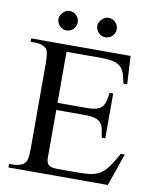

<svg xmlns="http://www.w3.org/2000/svg" viewBox="-93 -937 822 1008"><g transform="rotate(10 317.5 -432.5)"><path d="M456.1 -813Q456.1 -823.2 451.9 -832.8Q447.8 -842.3 440.7 -849.6Q433.6 -856.9 424.1 -861.1Q414.6 -865.2 403.8 -865.2Q394 -865.2 384.8 -860.6Q375.5 -856 368.2 -848.6Q360.8 -841.3 356.4 -832Q352.1 -822.8 352.1 -813Q352.1 -802.7 356.2 -793.5Q360.4 -784.2 367.4 -777.1Q374.5 -770 384 -765.6Q393.6 -761.2 403.8 -761.2Q414.6 -761.2 424.1 -765.4Q433.6 -769.5 440.7 -776.6Q447.8 -783.7 451.9 -793.2Q456.1 -802.7 456.1 -813ZM248 -813Q248 -823.2 243.9 -832.8Q239.7 -842.3 232.7 -849.6Q225.6 -856.9 216.1 -861.1Q206.5 -865.2 195.8 -865.2Q186 -865.2 177 -860.6Q168 -856 160.9 -848.6Q153.8 -841.3 149.4 -832Q145 -822.8 145 -813Q145 -802.7 149.2 -793.5Q153.3 -784.2 160.4 -777.1Q167.5 -770 176.5 -765.6Q185.5 -761.2 195.8 -761.2Q206.5 -761.2 216.1 -765.4Q225.6 -769.5 232.7 -776.6Q239.7 -783.7 243.9 -793.2Q248 -802.7 248 -813ZM611.8 -172.9H590.8Q566.9 -130.4 548.6 -104Q530.3 -77.6 509.3 -62.7Q488.3 -47.9 460.9 -42.5Q433.6 -37.1 391.1 -37.1H274.9Q250.5 -37.1 238.3 -43Q226.1 -48.8 221.4 -59.1Q216.8 -69.3 216.8 -83Q216.8 -97.2 216.8 -113.8V-340.8H368.2Q402.8 -340.8 422.9 -335Q442.9 -329.1 453.6 -316.9Q464.4 -304.7 468.8 -285.2Q473.1 -265.6 477.1 -238.8H496.1V-478H477.1Q473.1 -451.7 468.8 -433.1Q464.4 -414.6 453.9 -402.3Q443.4 -390.1 423.3 -384.5Q403.3 -378.9 368.2 -378.9H216.8V-650.9H407.2Q437.5 -650.9 458.3 -646.7Q479 -642.6 492.4 -634.8Q505.9 -627 513.7 -616.5Q521.5 -606 526.1 -593.5Q530.8 -581.1 533.4 -566.9Q536.1 -552.7 540 -538.1H560.1L551.8 -688H22V-669.9H45.9Q67.4 -669.9 82.8 -664.3Q98.1 -658.7 106.9 -648.9Q120.1 -634.8 120.1 -568.8V-122.1Q120.1 -99.6 118.9 -84.7Q117.7 -69.8 115.2 -60.3Q112.8 -50.8 108.9 -45.2Q105 -39.6 100.1 -35.2Q94.7 -30.8 87.2 -27.6Q79.6 -24.4 71.8 -22.5Q64 -20.5 57.1 -19.8Q50.3 -19 45.9 -19H22V0H551.8Z"/></g></svg>

Font: Galatia SIL
Style: Regular
Weight: 400
Designer: Development by SIL's NRSI team
Version: Version 2.1